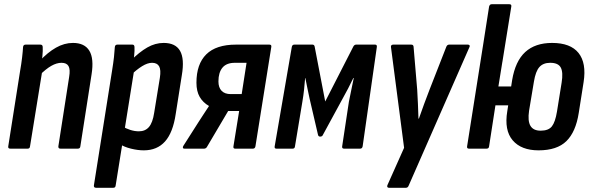

<svg xmlns="http://www.w3.org/2000/svg" viewBox="-20 -703 2798 908"><path d="M266 0Q255 0 256 -11L307 -339Q313 -375 304 -390.5Q295 -406 271 -406Q248 -406 222.5 -391.5Q197 -377 166 -346V-413Q205 -455 244.5 -477.5Q284 -500 325 -500Q380 -500 402.5 -463Q425 -426 413 -351L360 -11Q359 0 348 0ZM29 0Q17 0 19 -11L75 -367Q81 -401 84.5 -431Q88 -461 89 -480Q90 -492 101 -492H171Q182 -492 182 -480Q183 -463 180.5 -437.5Q178 -412 175 -394L180 -369L122 -11Q121 0 111 0Z M660 8Q632 8 599.5 0Q567 -8 546 -22L558 -106Q576 -95 596.5 -88.5Q617 -82 637 -82Q667 -82 684.5 -102.5Q702 -123 709 -169L736 -335Q742 -373 732.5 -389.5Q723 -406 699 -406Q678 -406 652 -390Q626 -374 596 -345L597 -415Q639 -457 676.5 -478.5Q714 -500 754 -500Q810 -500 831.5 -462.5Q853 -425 840 -348L811 -164Q798 -76 760.5 -34Q723 8 660 8ZM434 185Q423 185 424 174L510 -369Q516 -406 519 -433Q522 -460 523 -480Q524 -492 535 -492H606Q616 -492 616 -480Q617 -464 614.5 -440.5Q612 -417 610 -400L614 -369L527 174Q526 185 516 185Z M852 0Q846 0 845 -4Q844 -8 847 -13L919 -126Q931 -145 943 -163Q955 -181 968 -201V-202Q940 -218 924.5 -244.5Q909 -271 909 -312Q909 -400 955.5 -446Q1002 -492 1096 -492H1254Q1265 -492 1263 -481L1188 -11Q1186 0 1176 0H1092Q1082 0 1084 -11L1111 -178H1059L958 -7Q953 0 945 0ZM1071 -258H1123L1146 -406H1091Q1051 -406 1032 -383Q1013 -360 1013 -318Q1013 -289 1028 -273.5Q1043 -258 1071 -258Z M1287 0Q1277 0 1279 -11L1360 -481Q1362 -492 1372 -492H1458Q1466 -492 1468 -483L1518 -223L1651 -483Q1656 -492 1664 -492H1754Q1764 -492 1762 -480L1695 -11Q1693 0 1683 0H1607Q1597 0 1598 -10L1630 -222Q1635 -250 1641.5 -278.5Q1648 -307 1653 -334H1651Q1639 -309 1626 -284Q1613 -259 1600 -236L1507 -65Q1504 -57 1494 -57Q1486 -57 1484 -65L1444 -237Q1439 -259 1434 -284.5Q1429 -310 1424 -334H1423Q1421 -308 1418 -279.5Q1415 -251 1410 -222L1375 -11Q1374 0 1364 0Z M1819 185Q1814 185 1812 181.5Q1810 178 1812 173L1891 -4L1829 -480Q1828 -486 1831 -489Q1834 -492 1840 -492H1925Q1936 -492 1936 -480L1953 -279Q1955 -245 1956.5 -211Q1958 -177 1959 -142H1961Q1973 -176 1985.5 -210.5Q1998 -245 2011 -278L2090 -480Q2094 -492 2104 -492H2193Q2198 -492 2200.5 -488.5Q2203 -485 2200 -480L1913 174Q1909 185 1900 185Z M2252 -409 2293 -672Q2296 -683 2305 -683H2389Q2400 -683 2398 -672L2356 -411ZM2527 8Q2445 8 2404.5 -39.5Q2364 -87 2379 -177L2402 -324Q2417 -414 2464 -457Q2511 -500 2591 -500Q2678 -500 2716 -452.5Q2754 -405 2740 -315L2717 -169Q2703 -79 2658.5 -35.5Q2614 8 2527 8ZM2198 0Q2187 0 2189 -11L2263 -480Q2266 -492 2275 -492H2359Q2369 -492 2367 -480L2337 -294H2440L2426 -205H2323L2293 -11Q2292 0 2281 0ZM2537 -85Q2574 -85 2590 -105.5Q2606 -126 2614 -175L2636 -312Q2644 -361 2632 -383.5Q2620 -406 2582 -406Q2549 -406 2531 -386Q2513 -366 2505 -317L2482 -179Q2475 -131 2488.5 -108Q2502 -85 2537 -85Z"/></svg>

Font: Sofia Sans Condensed
Style: Bold Italic
Weight: 700
Italic angle: -9°
Version: Version 4.100